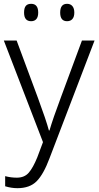

<svg xmlns="http://www.w3.org/2000/svg" viewBox="-20 -745 516 1005"><path d="M106 -679Q106 -703 115 -714Q124 -725 143 -725Q180 -725 180 -679Q180 -657 170.5 -645.5Q161 -634 143 -634Q106 -634 106 -679ZM295 -679Q295 -725 331 -725Q349 -725 359 -713Q369 -701 369 -679Q369 -657 359 -645.5Q349 -634 331 -634Q295 -634 295 -679ZM7 230V177Q37 185 68 185Q108 185 130.5 159Q153 133 175 79L205 -1L0 -533H67L178 -234Q222 -115 236 -62H239Q257 -124 299 -236L409 -533H475L239 84Q208 167 172 203.5Q136 240 71 240Q40 240 7 230Z"/></svg>

Font: OpenSansMMV
Style: Light
Weight: 300
Foundry: Ascender Corporation
Version: Version 4.001